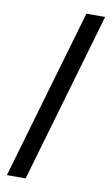

<svg xmlns="http://www.w3.org/2000/svg" viewBox="-98 -760 579 989"><g transform="rotate(10 192.0 -265.0)"><path d="M369 -710H271L12 180H110Z"/></g></svg>

Font: Falling Sky
Style: SeBd
Weight: 600
Designer: Paul D. Hunt
Foundry: Adobe Systems Incorporated
Version: Version 1.02